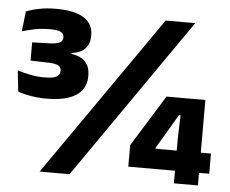

<svg xmlns="http://www.w3.org/2000/svg" viewBox="-48 -704 911 760"><g transform="rotate(5 407.0 -324.0)"><path d="M138 -290Q103 -290 72.8 -295.5Q42.5 -301 24 -308L15 -391.5Q37 -384.5 64.2 -378.8Q91.5 -373 121 -373Q158.5 -373 171.2 -381.2Q184 -389.5 184 -403V-405Q184 -411.5 181.5 -416.5Q179 -421.5 173.5 -424.8Q168 -428 158.2 -430Q148.5 -432 134 -432.5L62 -434.5V-507L131 -509Q159.5 -510 171.5 -516.5Q183.5 -523 183.5 -536.5V-538Q183.5 -551.5 171.2 -558.2Q159 -565 127 -565Q94 -565 65.5 -559Q37 -553 17.5 -547L26.5 -626.5Q48 -635.5 78 -641.5Q108 -647.5 144.5 -647.5Q219 -647.5 255.8 -624Q292.5 -600.5 292.5 -556.5V-552Q292.5 -522 275.5 -502.8Q258.5 -483.5 221.5 -478.5V-466L215 -476Q258 -470.5 276.5 -450Q295 -429.5 295 -395.5V-390.5Q295 -360 278 -337.2Q261 -314.5 226 -302.2Q191 -290 138 -290ZM136 0 581 -639H698.5L255 0ZM669.5 0V-181.5L672.5 -270.5H666L585 -133.5V-102L540.5 -130H805.5V-50H484V-135.5L610.5 -339.5H765V0Z"/></g></svg>

Font: Anek Tamil Medium
Style: Bold
Weight: 700
Version: Version 1.003